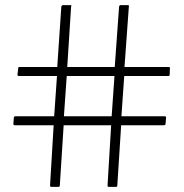

<svg xmlns="http://www.w3.org/2000/svg" viewBox="-20 -728 715 748"><path d="M189 -240H38Q35 -240 33.5 -241.5Q32 -243 32 -245L34 -270Q34 -273 36 -274Q38 -275 39 -275H191L202 -432H53Q51 -432 49.5 -433Q48 -434 48 -437L51 -462Q51 -465 52 -466Q53 -467 55 -467H203L219 -703Q221 -705 222 -706.5Q223 -708 225 -708H254Q257 -708 258 -706.5Q259 -705 257 -702L242 -467H427L444 -703Q445 -705 446 -706.5Q447 -708 449 -708H478Q481 -708 482 -706.5Q483 -705 482 -702L465 -467H637Q641 -467 641.5 -465.5Q642 -464 642 -462L641 -437Q641 -434 639.5 -433Q638 -432 635 -432H464L453 -275H621Q624 -275 625.5 -274Q627 -273 627 -270L625 -245Q625 -243 623 -241.5Q621 -240 620 -240H452L437 -5Q437 -3 436 -1.5Q435 0 432 0H403Q401 0 400 -1.5Q399 -3 399 -6L413 -240H228L213 -5Q213 -3 212 -1.5Q211 0 208 0H179Q177 0 176 -1.5Q175 -3 175 -6ZM229 -275H415L426 -432H240Z"/></svg>

Font: Glory ExtraLight
Style: Regular
Weight: 250
Version: Version 1.011